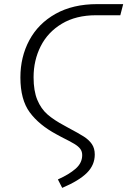

<svg xmlns="http://www.w3.org/2000/svg" viewBox="-20 -705 618 932"><path d="M261 166Q315 142 347 114Q379 86 379 48Q379 30 369.5 17.5Q360 5 341 -6.5Q322 -18 278 -40Q260 -50 254 -53Q170 -98 124.5 -159.5Q79 -221 79 -329Q79 -429 122.5 -510Q166 -591 250 -638Q334 -685 452 -685H578L564 -631H446Q349 -631 280.5 -590Q212 -549 177.5 -480.5Q143 -412 143 -330Q143 -264 161 -220.5Q179 -177 210.5 -149.5Q242 -122 293 -95L311 -85Q362 -58 387 -42Q412 -26 426 -5.5Q440 15 440 45Q440 96 402 134Q364 172 282 207Z"/></svg>

Font: Fira Sans Light
Style: Italic
Weight: 300
Italic angle: -8°
Designer: bBox Type GmbH & Carrois Corporate GbR & Edenspiekermann AG
Foundry: bBox Type GmbH & Carrois Corporate GbR & Edenspiekermann AG
Version: Version 4.301